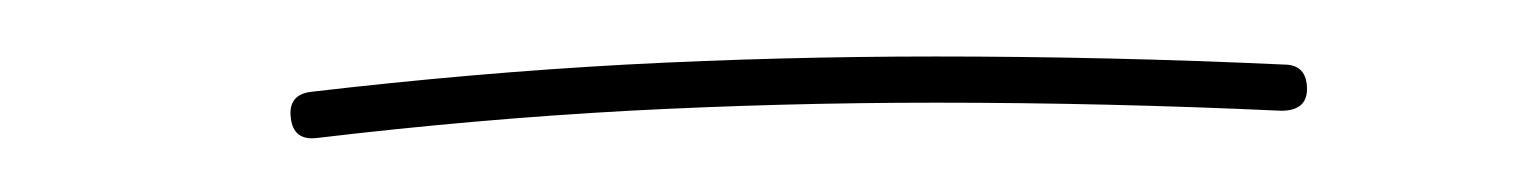

<svg xmlns="http://www.w3.org/2000/svg" viewBox="-20 -700 546 69"><path d="M84.5 -657.7Q83.5 -666 91.8 -667Q149.9 -673.8 205.1 -676.8Q260.3 -679.7 316.4 -679.7Q378.4 -679.7 441.4 -676.8Q449.7 -676.8 449.7 -668Q449.7 -660.2 440.4 -660.2Q377.4 -663.1 316.4 -663.1Q261.2 -663.1 206.1 -660.2Q150.9 -657.2 93.8 -650.4Q85.4 -649.4 84.5 -657.7Z"/></svg>

Font: Mikhak-DS2-FD Thin
Style: Regular
Weight: 100
Designer: Amin Abedi
Version: Version 3.2